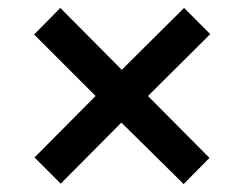

<svg xmlns="http://www.w3.org/2000/svg" viewBox="-20 -595 617 484"><path d="M444 -575 510 -509 353 -353 508 -197 443 -131 286 -286 133 -132 67 -198 221 -353 66 -508 132 -575 287 -419Z"/></svg>

Font: Noto Sans Cherokee SemiBold
Style: Regular
Weight: 600
Designer: Monotype Design Team
Foundry: Monotype Imaging Inc.
Version: Version 2.001; ttfautohint (v1.8.4.7-5d5b)